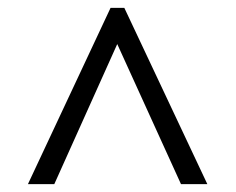

<svg xmlns="http://www.w3.org/2000/svg" viewBox="-20 -734 599 488"><path d="M51 -266 261 -714H296L507 -266H440L278 -622L118 -266Z"/></svg>

Font: Noto Serif Vithkuqi
Style: Regular
Weight: 400
Version: Version 1.005